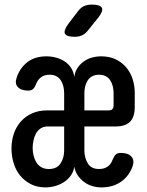

<svg xmlns="http://www.w3.org/2000/svg" viewBox="-20 -805 640 835"><path d="M259 -325V-399Q259 -415 255.5 -429.5Q252 -444 244.5 -455.5Q237 -467 225 -473.5Q213 -480 196 -480Q173 -480 158.5 -469Q144 -458 137 -440Q131 -424 123.5 -417.5Q116 -411 103 -411Q72 -411 57.5 -426.5Q43 -442 53 -469Q67 -510 99.5 -535Q132 -560 182 -560Q203 -560 223.5 -554.5Q244 -549 261 -538Q278 -527 289 -510Q300 -493 303 -470Q306 -493 317 -509.5Q328 -526 344 -537.5Q360 -549 379.5 -554.5Q399 -560 420 -560Q455 -560 482 -547.5Q509 -535 528 -513Q547 -491 556.5 -462Q566 -433 566 -400V-339Q566 -296 545.5 -275.5Q525 -255 482 -255H347V-150Q347 -120 361.5 -95Q376 -70 411 -70Q433 -70 448 -80.5Q463 -91 469 -109Q476 -126 483.5 -133Q491 -140 505 -140Q538 -140 552 -123.5Q566 -107 556 -80Q541 -39 506 -14.5Q471 10 421 10Q400 10 380.5 4Q361 -2 345 -14Q329 -26 318 -42.5Q307 -59 303 -80Q300 -58 287.5 -41Q275 -24 258 -13Q241 -2 220 4Q199 10 178 10Q142 10 114.5 -4Q87 -18 68 -41Q49 -64 39.5 -95Q30 -126 30 -159Q30 -194 40.5 -224.5Q51 -255 71.5 -277.5Q92 -300 120.5 -312.5Q149 -325 186 -325ZM259 -255H187Q169 -255 156 -246Q143 -237 136 -223.5Q129 -210 125.5 -193.5Q122 -177 122 -162Q122 -145 126 -128.5Q130 -112 138 -99Q146 -86 159.5 -78Q173 -70 192 -70Q228 -70 243.5 -94.5Q259 -119 259 -150ZM347 -325H453Q464 -325 469 -330.5Q474 -336 474 -346V-400Q474 -415 470.5 -429.5Q467 -444 459.5 -455.5Q452 -467 440 -473.5Q428 -480 411 -480Q394 -480 381.5 -473.5Q369 -467 361.5 -455.5Q354 -444 350.5 -429.5Q347 -415 347 -400ZM305 -645Q269 -645 262.5 -658.5Q256 -672 277 -701L319 -756Q331 -772 345.5 -778.5Q360 -785 380 -785Q416 -785 423 -771Q430 -757 407 -728L362 -672Q351 -658 337 -651.5Q323 -645 305 -645Z"/></svg>

Font: Maple Mono Normal NL Medium
Style: Regular
Weight: 500
Monospace: yes
Designer: subframe7536
Version: Version 7.000